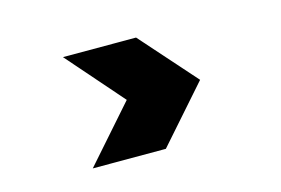

<svg xmlns="http://www.w3.org/2000/svg" viewBox="-53 -504 739 505"><g transform="rotate(-15 316.5 -251.5)"><path d="M345 -403 479 -252 345 -100H146L279 -251L146 -403Z"/></g></svg>

Font: Sarpanch
Style: Bold
Weight: 700
Designer: Manushi Parikh (Devanagari and Latin), Jyotish Sonowal (Devanagari)
Foundry: Indian Type Foundry
Version: Version 2.004;PS 1.0;hotconv 1.0.78;makeotf.lib2.5.61930; tt